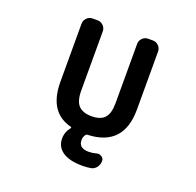

<svg xmlns="http://www.w3.org/2000/svg" viewBox="-158 -923 1316 1287"><g transform="rotate(20 500.0 -279.5)"><path d="M559.6 196.3Q467.8 196.3 418.9 163.1Q370.1 129.9 370.1 70.3Q370.1 23.4 401.4 -14.6Q403.3 -16.6 402.3 -19Q401.4 -21.5 399.4 -22.5Q229.5 -64.5 229.5 -283.2V-697.3Q229.5 -720.7 246.6 -737.8Q263.7 -754.9 287.1 -754.9H323.2Q346.7 -754.9 363.8 -737.8Q380.9 -720.7 380.9 -697.3V-275.4Q380.9 -200.2 411.1 -168.5Q441.4 -136.7 504.4 -136.7Q567.4 -136.7 596.7 -168.5Q626 -200.2 626 -275.4V-697.3Q626 -720.7 643.1 -737.8Q660.2 -754.9 683.6 -754.9H717.8Q741.2 -754.9 758.3 -737.8Q775.4 -720.7 775.4 -697.3V-283.2Q775.4 -20.5 522.5 -10.7Q514.6 -10.7 510.7 -5.9Q496.1 10.7 496.1 37.1Q496.1 93.8 568.4 93.8Q594.7 93.8 622.1 85.9Q628.9 84 634.8 84Q646.5 84 657.2 91.8Q673.8 101.6 673.8 121.1Q673.8 146.5 659.2 166.5Q644.5 186.5 620.1 191.4Q590.8 196.3 559.6 196.3Z"/></g></svg>

Font: Gen Jyuu Gothic Monospace Bold
Style: Bold
Weight: 700
Designer: [Source Han Sans]
Ryoko NISHIZUKA  (kana & ideographs); Paul D. Hunt (Latin, Greek & Cyrillic); Wenlong ZHANG  (bopomofo
Version: Version 1.002.20150607